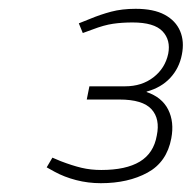

<svg xmlns="http://www.w3.org/2000/svg" viewBox="-20 -831 435 436"><path d="M209 -415Q180 -415 153 -422Q126 -429 104 -441L86 -451L99 -473L118 -465Q144 -455 165 -450Q186 -445 210 -445Q266 -445 297.5 -464Q329 -483 336 -523Q344 -561 324 -583Q304 -605 251 -605H177L183 -635H264Q302 -635 328.5 -655.5Q355 -676 362 -709Q368 -740 349 -760Q330 -780 281 -780Q257 -780 236.5 -777Q216 -774 190 -764L168 -756L159 -778L184 -788Q208 -798 232.5 -804.5Q257 -811 288 -811Q329 -811 354 -797.5Q379 -784 389 -760.5Q399 -737 393 -707Q387 -676 366.5 -654Q346 -632 313 -623V-622Q348 -610 362 -582Q376 -554 369 -517Q359 -463 315 -439Q271 -415 209 -415Z"/></svg>

Font: REM Medium Thin
Style: Italic
Weight: 250
Italic angle: -11°
Version: Version 1.005;gftools[0.9.28]